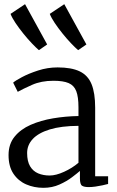

<svg xmlns="http://www.w3.org/2000/svg" viewBox="-20 -889 561 920"><path d="M188 11Q143.5 11 105.5 -5.5Q67.5 -22 44.2 -56.8Q21 -91.5 21 -146Q21 -198.5 49.8 -234Q78.5 -269.5 126.8 -290.8Q175 -312 234.5 -322Q294 -332 356 -333V-375Q356 -424.5 345.5 -452Q335 -479.5 309 -490.8Q283 -502 236 -502Q177.5 -502 133.2 -482.2Q89 -462.5 65 -449L43 -493Q52 -501.5 84.5 -519Q117 -536.5 162.5 -551.2Q208 -566 256 -566Q322.5 -566 362 -547Q401.5 -528 418.8 -485.5Q436 -443 436 -373V-44.5H498V-7.5Q487 -4.5 471 -1Q455 2.5 437.5 5Q420 7.5 405 7.5Q383.5 7.5 373.2 1Q363 -5.5 363 -34.5V-70Q350.5 -59 325.2 -39.8Q300 -20.5 265 -4.8Q230 11 188 11ZM218 -48Q248 -48 287 -65.8Q326 -83.5 356 -109V-286Q273 -285.5 218.5 -268.8Q164 -252 137 -223Q110 -194 110 -156Q110 -116 124.2 -92.2Q138.5 -68.5 163 -58.2Q187.5 -48 218 -48ZM166 -649Q152.5 -660.5 132.5 -681.5Q112.5 -702.5 91.8 -728.2Q71 -754 54.2 -779Q37.5 -804 30.5 -822.5L100 -869L206 -676L167 -649ZM354 -649Q340.5 -660.5 320.5 -681.5Q300.5 -702.5 279.8 -728.2Q259 -754 242.2 -779Q225.5 -804 218.5 -822.5L288 -869L394 -676L355 -649Z"/></svg>

Font: Merriweather Light
Style: Regular
Weight: 300
Version: Version 2.100